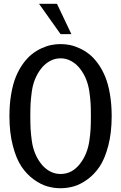

<svg xmlns="http://www.w3.org/2000/svg" viewBox="-20 -976 640 1014"><path d="M356.9 -795.9H299.8L186 -956.1H280.8ZM460 -362.8Q460 -402.8 458.5 -429.9Q457 -457 451.9 -492.2Q446.8 -527.3 434.8 -557.1Q422.9 -586.9 403.8 -611.8Q384.3 -637.7 357.4 -652.8Q330.6 -668 299.8 -668Q269 -668 242.2 -652.8Q215.3 -637.7 195.8 -611.8Q176.8 -586.9 164.8 -557.1Q152.8 -527.3 147.9 -491.9Q143.1 -456.5 141.6 -429.9Q140.1 -403.3 140.1 -362.8Q140.1 -321.8 141.6 -294.9Q143.1 -268.1 147.9 -232.7Q152.8 -197.3 164.8 -167.5Q176.8 -137.7 195.8 -112.8Q215.3 -86.9 242.2 -72Q269 -57.1 299.8 -57.1Q361.8 -57.1 403.8 -112.8Q422.9 -137.7 434.8 -167.5Q446.8 -197.3 451.9 -232.4Q457 -267.6 458.5 -294.9Q460 -322.3 460 -362.8ZM569.8 -362.8Q569.8 -274.9 551.8 -206.1Q533.7 -137.2 506.1 -96.2Q478.5 -55.2 441.4 -28.3Q404.3 -1.5 369.6 8.3Q335 18.1 299.8 18.1Q264.6 18.1 230 8.3Q195.3 -1.5 158.2 -28.3Q121.1 -55.2 93.5 -96.2Q65.9 -137.2 47.9 -206.1Q29.8 -274.9 29.8 -362.8Q29.8 -425.8 39.1 -479.5Q48.3 -533.2 64.2 -571.5Q80.1 -609.9 102.1 -640.1Q124 -670.4 147.9 -689.5Q171.9 -708.5 199 -720.9Q226.1 -733.4 250.7 -738.3Q275.4 -743.2 299.8 -743.2Q324.2 -743.2 348.9 -738.3Q373.5 -733.4 400.6 -720.9Q427.7 -708.5 451.7 -689.5Q475.6 -670.4 497.6 -640.1Q519.5 -609.9 535.4 -571.5Q551.3 -533.2 560.5 -479.5Q569.8 -425.8 569.8 -362.8Z"/></svg>

Font: Aurulent Sans Mono
Style: Regular
Weight: 400
Monospace: yes
Version: Version 2007.05.04